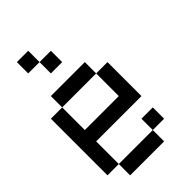

<svg xmlns="http://www.w3.org/2000/svg" viewBox="-250 -1000 999 999"><g transform="rotate(-45 250.0 -500.5)"><path d="M0 -166.7V-583.3H83.3V-416.7H333.3V-583.3H416.7V-333.3H83.3V-166.7ZM166.7 -833.3H83.3V-916.7H166.7ZM166.7 -750V-833.3H250V-750ZM333.3 -166.7V-83.3H83.3V-166.7ZM333.3 -250H416.7V-166.7H333.3ZM333.3 -583.3H83.3V-666.7H333.3Z"/></g></svg>

Font: GalmuriMono11 Regular
Style: Regular
Weight: 400
Designer: Lee Minseo (quiple)
Version: Version 2.399;hotconv 1.1.1;makeotfexe 2.6.0 DEVELOPMENT